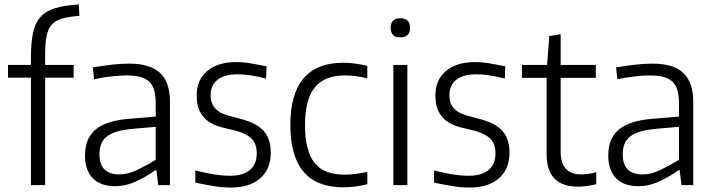

<svg xmlns="http://www.w3.org/2000/svg" viewBox="-20 -832 3206 863"><path d="M119 -483H16V-540H119V-572Q119 -640 128.5 -684.5Q138 -729 162.5 -756Q187 -783 228.5 -795.5Q270 -808 334 -812L337 -761Q289 -757 259 -748.5Q229 -740 212.5 -721Q196 -702 189.5 -670.5Q183 -639 183 -589V-540H311V-483H183V0H119Z M498 5Q432 5 397 -31Q362 -67 362 -133Q362 -210 410 -250Q458 -290 561 -298L680 -308V-363Q680 -399 673.5 -424Q667 -449 651.5 -464Q636 -479 611 -486Q586 -493 550 -493Q488 -493 403 -476L397 -529Q444 -537 484 -541.5Q524 -546 561 -546Q655 -546 699.5 -504Q744 -462 744 -374V0H691L683 -67H678Q633 -35 588 -15Q543 5 498 5ZM517 -48Q555 -48 598.5 -69Q642 -90 680 -114V-262L577 -253Q536 -249 507.5 -241Q479 -233 461 -219Q443 -205 435 -185Q427 -165 427 -138Q427 -48 517 -48Z M1018 11Q1002 11 986 10Q970 9 951 6Q932 3 909 -1Q886 -5 858 -11V-66Q900 -55 939.5 -48.5Q979 -42 1014 -42Q1072 -42 1103 -68Q1134 -94 1134 -142Q1134 -191 1105 -214Q1076 -237 1026 -248Q998 -254 969 -262Q940 -270 917 -286Q894 -302 879 -329.5Q864 -357 864 -403Q864 -473 911.5 -513Q959 -553 1042 -553Q1057 -553 1070.5 -552Q1084 -551 1099.5 -548.5Q1115 -546 1133.5 -542.5Q1152 -539 1178 -534L1176 -479Q1131 -490 1102.5 -494Q1074 -498 1048 -498Q989 -498 958 -473.5Q927 -449 927 -404Q927 -377 936.5 -360Q946 -343 962 -332Q978 -321 999.5 -314.5Q1021 -308 1046 -302Q1079 -294 1106.5 -283Q1134 -272 1154.5 -254Q1175 -236 1186 -210Q1197 -184 1197 -145Q1197 -72 1149.5 -30.5Q1102 11 1018 11Z M1523 10Q1285 10 1285 -270Q1285 -550 1523 -550Q1572 -550 1631 -536V-480Q1580 -493 1529 -493Q1438 -493 1394.5 -438.5Q1351 -384 1351 -270Q1351 -154 1393.5 -100.5Q1436 -47 1528 -47Q1553 -47 1577 -50Q1601 -53 1631 -59V-4Q1610 2 1580 6Q1550 10 1523 10Z M1779 -664Q1736 -664 1736 -707Q1736 -750 1779 -750Q1823 -750 1823 -707Q1823 -664 1779 -664ZM1748 -540H1811V0H1748Z M2091 11Q2075 11 2059 10Q2043 9 2024 6Q2005 3 1982 -1Q1959 -5 1931 -11V-66Q1973 -55 2012.5 -48.5Q2052 -42 2087 -42Q2145 -42 2176 -68Q2207 -94 2207 -142Q2207 -191 2178 -214Q2149 -237 2099 -248Q2071 -254 2042 -262Q2013 -270 1990 -286Q1967 -302 1952 -329.5Q1937 -357 1937 -403Q1937 -473 1984.5 -513Q2032 -553 2115 -553Q2130 -553 2143.5 -552Q2157 -551 2172.5 -548.5Q2188 -546 2206.5 -542.5Q2225 -539 2251 -534L2249 -479Q2204 -490 2175.5 -494Q2147 -498 2121 -498Q2062 -498 2031 -473.5Q2000 -449 2000 -404Q2000 -377 2009.5 -360Q2019 -343 2035 -332Q2051 -321 2072.5 -314.5Q2094 -308 2119 -302Q2152 -294 2179.5 -283Q2207 -272 2227.5 -254Q2248 -236 2259 -210Q2270 -184 2270 -145Q2270 -72 2222.5 -30.5Q2175 11 2091 11Z M2578 7Q2437 7 2437 -139V-482H2326V-540H2439L2449 -670L2500 -678V-540H2658V-482H2500V-150Q2500 -48 2593 -48Q2607 -48 2625 -50.5Q2643 -53 2660 -58V-4Q2614 7 2578 7Z M2850 5Q2784 5 2749 -31Q2714 -67 2714 -133Q2714 -210 2762 -250Q2810 -290 2913 -298L3032 -308V-363Q3032 -399 3025.5 -424Q3019 -449 3003.5 -464Q2988 -479 2963 -486Q2938 -493 2902 -493Q2840 -493 2755 -476L2749 -529Q2796 -537 2836 -541.5Q2876 -546 2913 -546Q3007 -546 3051.5 -504Q3096 -462 3096 -374V0H3043L3035 -67H3030Q2985 -35 2940 -15Q2895 5 2850 5ZM2869 -48Q2907 -48 2950.5 -69Q2994 -90 3032 -114V-262L2929 -253Q2888 -249 2859.5 -241Q2831 -233 2813 -219Q2795 -205 2787 -185Q2779 -165 2779 -138Q2779 -48 2869 -48Z"/></svg>

Font: Encode Sans Narrow
Style: Light
Weight: 300
Designer: Pablo Impallari, Andres Torresi
Foundry: Pablo Impallari, Andres Torresi
Version: Version 1.000; ttfautohint (v1.00) -l 8 -r 50 -G 200 -x 14 -